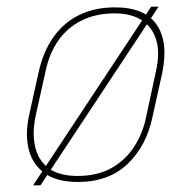

<svg xmlns="http://www.w3.org/2000/svg" viewBox="-20 -534 512 574"><path d="M454 -514H432L79 20H101ZM436 -185 465 -316Q484 -408 448.5 -460Q413 -512 324 -512Q264 -512 217.5 -489.5Q171 -467 140 -423.5Q109 -380 95 -316L66 -185Q55 -131 66 -87Q77 -43 113 -16.5Q149 10 213 10Q305 10 361.5 -44Q418 -98 436 -185ZM446 -320 417 -185Q407 -135 380.5 -94.5Q354 -54 312 -31Q270 -8 212 -8Q156 -8 125 -31.5Q94 -55 85 -95.5Q76 -136 86 -185L116 -320Q127 -374 154.5 -413Q182 -452 224.5 -473Q267 -494 323 -494Q371 -494 402.5 -474.5Q434 -455 446.5 -416.5Q459 -378 446 -320Z"/></svg>

Font: Advent Pro Thin
Style: Italic
Weight: 250
Italic angle: -12°
Version: Version 3.000